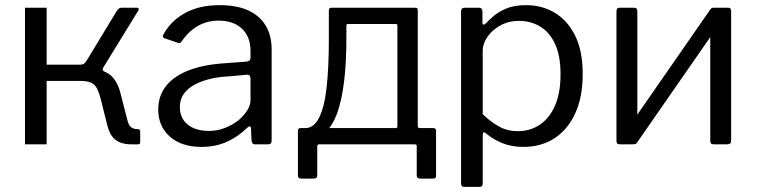

<svg xmlns="http://www.w3.org/2000/svg" viewBox="-20 -560 2940 745"><path d="M77 0V-530H161V-309H307L331 -291Q383 -290 408.5 -268.5Q434 -247 446 -204L474 -95Q479 -74 488.5 -66.5Q498 -59 514 -59Q524 -59 524 -50V-8Q524 -4 522 -2Q520 0 515 0H487Q453 0 430 -16Q407 -32 396 -75L371 -175Q360 -220 343.5 -233Q327 -246 293 -246H161V0ZM287 -276V-309Q302 -309 307.5 -314Q313 -319 320 -331L434 -519Q438 -524 441.5 -527Q445 -530 452 -530H511Q516 -530 518 -527Q520 -524 516 -518L382 -300Q378 -294 378.5 -289.5Q379 -285 387 -281Z M939 -64Q902 -28 858.5 -9Q815 10 762 10Q684 10 639 -30Q594 -70 594 -135Q594 -188 624.5 -226.5Q655 -265 713.5 -287.5Q772 -310 858 -315L936 -321Q943 -322 947.5 -325Q952 -328 952 -336V-363Q952 -417 919 -448.5Q886 -480 828 -480Q785 -480 749 -460Q713 -440 685 -400Q682 -395 679 -393.5Q676 -392 670 -394L617 -412Q613 -414 612 -417Q611 -420 615 -428Q644 -480 699 -510Q754 -540 832 -540Q899 -540 943.5 -519.5Q988 -499 1011 -460.5Q1034 -422 1034 -369V-15Q1034 -6 1030.5 -3Q1027 0 1020 0H969Q963 0 959.5 -4.5Q956 -9 956 -16L954 -62Q952 -76 939 -64ZM952 -254Q952 -271 938 -270L872 -264Q826 -262 790 -252.5Q754 -243 729 -228Q704 -213 691 -192.5Q678 -172 678 -145Q678 -101 708.5 -76.5Q739 -52 791 -52Q823 -52 852.5 -63.5Q882 -75 905 -93Q927 -112 939.5 -132Q952 -152 952 -171V-254Z M1148 133Q1142 133 1139 130Q1136 127 1136 122V-52Q1136 -63 1146 -63H1516Q1522 -63 1522 -70V-461Q1522 -467 1515 -467H1331Q1324 -467 1324 -461L1256 -520Q1256 -530 1266 -530H1589Q1597 -530 1599 -528Q1601 -526 1601 -519V-72Q1601 -63 1609 -63H1662Q1672 -63 1672 -52V122Q1672 127 1669.5 130Q1667 133 1660 133H1611Q1597 133 1597 121V7Q1597 0 1589 0H1219Q1211 0 1211 7V121Q1211 133 1197 133ZM1169 -23 1165 -63Q1198 -63 1218.5 -104Q1239 -145 1247.5 -222.5Q1256 -300 1256 -410V-520H1324V-408Q1324 -320 1315.5 -247Q1307 -174 1289 -123Q1271 -72 1241 -46Q1211 -20 1169 -23Z M1838 -530Q1852 -530 1852 -515V-473Q1852 -465 1855.5 -464.5Q1859 -464 1865 -469Q1876 -481 1895 -497.5Q1914 -514 1944.5 -527Q1975 -540 2022 -540Q2083 -540 2132.5 -510.5Q2182 -481 2211.5 -422Q2241 -363 2241 -273Q2241 -183 2212 -120Q2183 -57 2131.5 -23.5Q2080 10 2011 10Q1965 10 1929.5 -4.5Q1894 -19 1869 -40Q1860 -48 1856.5 -46.5Q1853 -45 1853 -34V152Q1853 165 1842 165H1780Q1769 165 1769 152V-514Q1769 -523 1772.5 -526.5Q1776 -530 1785 -530H1838ZM1853 -117Q1884 -87 1916.5 -69Q1949 -51 1989 -51Q2037 -51 2074.5 -76Q2112 -101 2133.5 -150Q2155 -199 2155 -272Q2155 -345 2133 -391Q2111 -437 2074.5 -458Q2038 -479 1994 -479Q1953 -479 1921 -461Q1889 -443 1871 -416.5Q1853 -390 1853 -364V-117Z M2453 -517V-17Q2453 -7 2449.5 -3.5Q2446 0 2435 0H2387Q2378 0 2375 -3Q2372 -6 2372 -14V-516Q2372 -530 2383 -530H2441Q2453 -530 2453 -517ZM2817 -517V-17Q2817 -7 2813.5 -3.5Q2810 0 2800 0H2751Q2742 0 2739 -3Q2736 -6 2736 -14V-516Q2736 -530 2748 -530H2806Q2817 -530 2817 -517ZM2738 -526 2788 -491 2450 -4 2400 -39Z"/></svg>

Font: Libre Franklin
Style: Regular
Weight: 400
Designer: Pablo Impallari, Rodrigo Fuenzalida, Nhung Nguyen
Foundry: Impallari Type
Version: Version 3.000